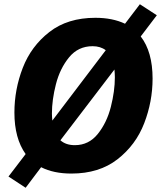

<svg xmlns="http://www.w3.org/2000/svg" viewBox="-20 -805 760 906"><path d="M720 -733 644 -633Q700 -561 700 -434Q700 -326 660.5 -223.5Q621 -121 534.5 -53.5Q448 14 317 14Q233 14 174 -16L101 81L20 28L101 -78Q48 -152 48 -274Q48 -383 87.5 -485Q127 -587 213 -654Q299 -721 430 -721Q511 -721 570 -693L640 -785ZM225 -269Q225 -256 227 -236L479 -568Q454 -587 417 -587Q349 -587 306 -534.5Q263 -482 244 -408Q225 -334 225 -269ZM522 -440Q522 -455 520 -477L265 -143Q291 -120 333 -120Q399 -120 441.5 -173Q484 -226 503 -300.5Q522 -375 522 -440Z"/></svg>

Font: Bitter Pro ExtraBold
Style: Italic
Weight: 800
Italic angle: -9°
Designer: Sol Matas, and Bitter project Authors
Foundry: Sol Matas
Version: Version 1.010